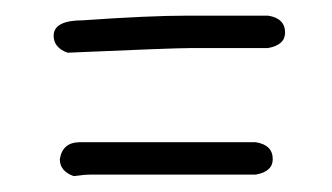

<svg xmlns="http://www.w3.org/2000/svg" viewBox="-20 -387 420 243"><path d="M217.8 -367.2H319.3Q340.8 -363.8 340.8 -345.7Q340.8 -330.1 319.3 -326.2H223.6Q199.2 -326.2 65.4 -320.3Q47.9 -326.7 47.9 -341.8Q47.9 -361.3 85 -361.3Q168.5 -367.2 217.8 -367.2ZM81.1 -207H303.7Q325.2 -203.6 325.2 -185.5Q325.2 -169.9 303.7 -166H94.7Q86.4 -166 73.2 -164.1Q55.7 -170.4 55.7 -185.5Q59.1 -207 81.1 -207Z"/></svg>

Font: CEF Fonts CJK
Style: Regular
Weight: 400
Designer: PartyBoss (派对大魔王)
Version: Release 2.25